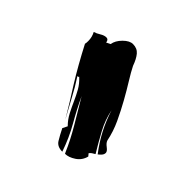

<svg xmlns="http://www.w3.org/2000/svg" viewBox="-57 -929 449 449"><g transform="rotate(-45 167.5 -704.0)"><path d="M90 -594Q85 -594 81 -597.5Q77 -601 74 -605Q118 -639 170 -655Q144 -650 119 -636.5Q94 -623 71 -609Q69 -613 66.5 -616.5Q64 -620 61 -622L55 -617Q39 -621 30 -634.5Q21 -648 21 -660L25 -662Q51 -673 83.5 -692Q116 -711 144 -728Q114 -714 84.5 -697Q55 -680 20 -668Q20 -685 31.5 -692Q43 -699 59 -707L71 -701Q82 -712 95.5 -719Q109 -726 122.5 -732Q136 -738 148.5 -745Q161 -752 172 -764Q170 -764 170 -768Q147 -753 124 -741Q102 -729 78 -716Q115 -738 151 -761Q188 -784 236 -809Q239 -808 246 -808Q259 -808 270 -814Q272 -807 277 -799Q282 -791 282 -784Q282 -777 273 -776L278 -766Q291 -764 303 -752Q315 -740 315 -729Q315 -715 305.5 -707Q296 -699 279 -693Q265 -686 246.5 -674.5Q228 -663 206.5 -651Q185 -639 161.5 -628Q138 -617 113 -612Q107 -610 101 -602Q95 -594 90 -594Z"/></g></svg>

Font: Finger Paint
Style: Regular
Weight: 400
Designer: Ralph du Carrois
Foundry: Ralph du Carrois
Version: Version 1.002